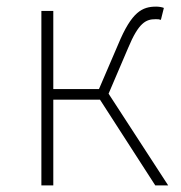

<svg xmlns="http://www.w3.org/2000/svg" viewBox="-20 -560 548 580"><path d="M105 0H141V-259H282L449 0H488L308 -277L367 -415C399 -492 421 -502 450 -502C458 -502 460 -502 466 -500L475 -536C471 -538 461 -540 452 -540C410 -540 378 -525 337 -426L279 -291H141V-527H105Z"/></svg>

Font: Harano Aji Gothic KR ExtraLight
Style: Regular
Weight: 250
Foundry: Masamichi Hosoda
Version: HaranoAjiGothicKR-ExtraLight version 20220220;ttx 4.29.1